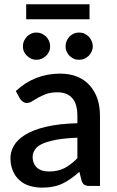

<svg xmlns="http://www.w3.org/2000/svg" viewBox="-20 -860 542 888"><path d="M337.9 -128.4V-223.1Q284.7 -221.2 241.2 -213.9Q202.6 -206.5 176.8 -195.3Q152.3 -184.6 142.1 -168.5Q130.9 -151.9 130.9 -134.3Q130.9 -117.7 137.2 -104Q142.6 -91.3 152.8 -83Q163.1 -74.2 176.8 -70.8Q190.9 -66.9 207 -66.9Q248.5 -66.9 279.3 -83Q310.5 -100.1 337.9 -128.4ZM72.3 -403.8 53.2 -439Q139.6 -519.5 258.8 -519.5Q302.2 -519.5 337.4 -505.4Q371.6 -491.2 395 -464.8Q418 -439 430.7 -403.3Q442.4 -367.2 442.4 -324.2V0H394.5Q378.9 0 371.1 -4.9Q362.8 -9.3 357.4 -23.9L347.2 -65.4Q326.7 -46.9 308.6 -34.7Q288.6 -20 269.5 -11.2Q248 -1 226.1 2.9Q203.6 7.8 174.3 7.8Q144.5 7.8 117.2 -0.5Q90.3 -8.3 70.3 -26.4Q50.8 -43.5 40 -68.8Q28.3 -96.2 28.3 -128.9Q28.3 -158.7 44.4 -186.5Q60.5 -214.4 96.7 -236.8Q134.3 -259.8 191.9 -273.4Q253.4 -288.1 337.9 -290V-324.2Q337.9 -378.9 314.5 -405.8Q291 -433.1 245.6 -433.1Q215.8 -433.1 193.4 -425.3Q174.8 -418 157.2 -408.7Q147.5 -403.3 129.4 -392.1Q117.2 -383.8 104 -383.8Q93.3 -383.8 85.4 -390.1Q78.1 -395 72.3 -403.8ZM207 -621.6Q202.1 -610.4 193.4 -602.1Q184.1 -593.8 172.9 -588.4Q161.6 -583.5 147.9 -583.5Q134.8 -583.5 124.5 -588.4Q112.8 -593.8 104.5 -602.1Q95.7 -610.4 90.8 -621.6Q85.9 -631.8 85.9 -645.5Q85.9 -659.2 90.8 -670.4Q96.2 -681.6 104.5 -690.9Q112.8 -699.2 124.5 -704.6Q134.8 -709.5 147.9 -709.5Q161.6 -709.5 172.9 -704.6Q184.1 -699.2 193.4 -690.9Q201.7 -681.6 207 -670.4Q211.9 -659.2 211.9 -645.5Q211.9 -631.8 207 -621.6ZM409.2 -645.5Q409.2 -633.3 403.8 -621.6Q398.4 -609.9 390.6 -602.1Q381.3 -593.8 370.1 -588.4Q359.9 -583.5 345.7 -583.5Q331.5 -583.5 321.3 -588.4Q309.6 -593.8 301.3 -602.1Q293.5 -609.9 288.1 -621.6Q283.2 -631.8 283.2 -645.5Q283.2 -659.2 288.1 -670.4Q293.9 -683.1 301.3 -690.9Q309.6 -699.2 321.3 -704.6Q331.5 -709.5 345.7 -709.5Q359.9 -709.5 370.1 -704.6Q381.3 -699.2 390.6 -690.9Q397.9 -683.1 403.8 -670.4Q409.2 -658.2 409.2 -645.5ZM101.1 -771V-840.3H394V-771Z"/></svg>

Font: Lato-SemiBold
Style: Regular
Weight: 500
Designer: Lukasz Dziedzic with Adam Twardoch and Botio Nikoltchev
Foundry: tyPoland Lukasz Dziedzic
Version: ""